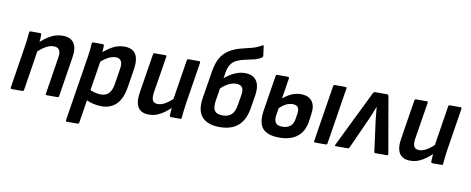

<svg xmlns="http://www.w3.org/2000/svg" viewBox="-73 -1048 3853 1572"><g transform="rotate(10 1854.0 -262.5)"><path d="M333.3 0Q321.7 0 323.1 -11.1L372.3 -322.4Q385.8 -404.4 319.4 -404.4Q288.1 -404.4 254.7 -385.6Q221.2 -366.9 176.8 -326.3L182.2 -403.4Q230.3 -452.1 277.9 -477.4Q325.5 -502.7 376.5 -502.7Q442.5 -502.7 471 -461.8Q499.4 -420.9 485.4 -337.9L433.4 -11.1Q431.7 0 422 0ZM41.4 0Q29.3 0 31.3 -11.1L87.3 -367.1Q92.3 -396.5 95.6 -427.4Q99 -458.4 100 -479.9Q100.7 -491.7 112.4 -491.7H189.4Q200.2 -491.7 201.2 -480.5Q201.5 -465.1 199.9 -439.5Q198.3 -413.9 195.6 -393.9L197.1 -361.2L141.9 -11.1Q139.5 0 130.1 0Z M788.2 11Q751.5 11 713.3 1.4Q675 -8.3 651.3 -23.9L662.9 -112Q685 -98.5 713 -90.8Q740.9 -83.1 767 -83.1Q808.7 -83.1 832.8 -108.7Q857 -134.3 865.5 -187.2L885.4 -313.1Q893.6 -360.7 880.3 -382.5Q867 -404.4 833.7 -404.4Q805.1 -404.4 771.8 -386.5Q738.6 -368.5 695.6 -330.1L700.4 -409.5Q752.7 -457.3 796.9 -480Q841.1 -502.7 889.7 -502.7Q957.5 -502.7 984.6 -460.2Q1011.8 -417.8 998.2 -330.9L973.7 -178.4Q958.7 -84 912 -36.5Q865.2 11 788.2 11ZM533.1 185Q521.5 185 522.9 173.9L609.5 -371.6Q614.3 -402.1 617.1 -429.4Q620 -456.8 621 -479.9Q621.7 -491.7 633.4 -491.7H710.4Q721.8 -491.7 722.2 -480.5Q721.9 -466.8 720.9 -444.7Q719.9 -422.7 717.9 -407.1L718.1 -359.9L633.5 173.9Q631.5 185 621.8 185Z M1180.8 11Q1118.3 11 1091.8 -30.6Q1065.3 -72.3 1078.6 -154.4L1130.6 -480.5Q1132.6 -491.7 1143.1 -491.7H1230.8Q1243.9 -491.7 1241.5 -480.5L1191.7 -171.7Q1185.8 -128 1197.1 -107.5Q1208.5 -86.9 1239.4 -86.9Q1270.1 -86.9 1303.7 -107.2Q1337.3 -127.5 1378.4 -167.4L1372.6 -89Q1343.6 -60.2 1313.5 -37.5Q1283.4 -14.9 1251 -1.9Q1218.6 11 1180.8 11ZM1366 0Q1354.9 0 1354.2 -11.1Q1354.5 -29.7 1355.8 -50.6Q1357.1 -71.6 1359.8 -92.2L1357.3 -136.2L1411.5 -480.5Q1413.5 -491.7 1424 -491.7H1512.4Q1523.5 -491.7 1522.2 -479.9L1465.8 -124.6Q1461.5 -94.8 1458.3 -66Q1455.1 -37.1 1453.1 -11.1Q1452.7 0 1441.7 0Z M1769.9 11Q1669.9 11 1623.2 -41.6Q1576.6 -94.2 1594.1 -200.9L1630 -423.3Q1643.4 -504.5 1672.3 -549.8Q1701.2 -595.1 1753.5 -622.4Q1789.5 -642.1 1834 -652.8Q1878.6 -663.5 1922.3 -675.2Q1966.1 -686.9 1999.3 -708Q2004.7 -710.7 2008.1 -709.5Q2011.5 -708.4 2012.1 -702.3L2022 -625.8Q2022.7 -616.7 2015.9 -611.3Q1989.3 -593.2 1954.6 -584.4Q1919.8 -575.5 1884.2 -568.9Q1848.6 -562.3 1817.5 -548.5Q1784 -533.5 1765.8 -506.1Q1747.6 -478.6 1740.3 -430.6L1702.5 -194.4Q1693.9 -137.9 1711.7 -112.4Q1729.5 -86.9 1777.4 -86.9Q1826 -86.9 1852.2 -112.8Q1878.3 -138.7 1886.5 -190.7L1901 -278.4Q1908.5 -324.1 1893.6 -343.1Q1878.6 -362 1844.3 -362Q1810.1 -362 1773.4 -341.8Q1736.7 -321.6 1706.9 -287.3L1721.5 -377.4Q1745.3 -400.8 1774 -419.4Q1802.7 -437.9 1835 -449.2Q1867.3 -460.6 1900.6 -460.6Q1965 -460.6 1995.6 -419Q2026.3 -377.3 2013 -292.7L1995.2 -182.9Q1979.2 -87.1 1923.9 -38Q1868.6 11 1769.9 11Z M2267.8 11Q2167.9 11 2127.6 -35.3Q2087.3 -81.6 2103.1 -185.4L2150 -480.5Q2152 -491.7 2161.8 -491.7H2250.8Q2261.6 -491.7 2260.9 -480.5L2210.6 -163.5Q2204.7 -122.7 2220.3 -101.9Q2236 -81.1 2275.7 -81.1Q2316.1 -81.1 2341.2 -101.3Q2366.3 -121.5 2372.3 -161.9L2379.5 -208.1Q2384.5 -244 2372 -261.1Q2359.5 -278.1 2328.9 -278.1Q2296.2 -278.1 2266.2 -260.6Q2236.1 -243 2207.5 -211.9L2219.6 -296.4Q2254 -328.7 2294.5 -349.4Q2335 -370 2381 -370Q2444 -370 2474.1 -331.7Q2504.2 -293.3 2491.8 -217.2L2483.8 -161.4Q2470.5 -75.5 2414.6 -32.3Q2358.8 11 2267.8 11ZM2564 0Q2551.9 0 2553.9 -11.8L2628.2 -480.5Q2630.6 -491.7 2640.7 -491.7H2728.7Q2740.9 -491.7 2739.1 -480.5L2664.5 -11.8Q2662.1 0 2652.7 0Z M2735.6 0Q2723.9 0 2730.2 -12.8L2958.7 -479.7Q2964.3 -491.7 2975.1 -491.7H3075.3Q3086.1 -491.7 3088.4 -479.7L3169.8 -12.8Q3171.8 0 3159.7 0H3064.8Q3055.4 0 3054.1 -8.8L3020.3 -262.5Q3017.4 -290.7 3014.3 -317.7Q3011.2 -344.7 3009.2 -373.6H3007.5Q2997.2 -344.7 2986 -317.9Q2974.7 -291 2962.7 -262.9L2847.7 -8.8Q2844.1 0 2834.2 0Z M3353.8 11Q3291.3 11 3264.8 -30.6Q3238.3 -72.3 3251.6 -154.4L3303.6 -480.5Q3305.6 -491.7 3316.1 -491.7H3403.8Q3416.9 -491.7 3414.5 -480.5L3364.7 -171.7Q3358.8 -128 3370.1 -107.5Q3381.5 -86.9 3412.4 -86.9Q3443.1 -86.9 3476.7 -107.2Q3510.3 -127.5 3551.4 -167.4L3545.6 -89Q3516.6 -60.2 3486.5 -37.5Q3456.4 -14.9 3424 -1.9Q3391.6 11 3353.8 11ZM3539 0Q3527.9 0 3527.2 -11.1Q3527.5 -29.7 3528.8 -50.6Q3530.1 -71.6 3532.8 -92.2L3530.3 -136.2L3584.5 -480.5Q3586.5 -491.7 3597 -491.7H3685.4Q3696.5 -491.7 3695.2 -479.9L3638.8 -124.6Q3634.5 -94.8 3631.3 -66Q3628.1 -37.1 3626.1 -11.1Q3625.7 0 3614.7 0Z"/></g></svg>

Font: Sofia Sans Semi Condensed
Style: Italic
Weight: 400
Italic angle: -9°
Designer: Botio Nikoltchev, Ani Petrova
Foundry: lettersoup
Version: Version 4.101